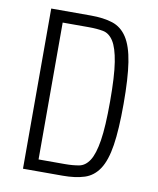

<svg xmlns="http://www.w3.org/2000/svg" viewBox="-79 -749 667 811"><g transform="rotate(10 254.5 -343.5)"><path d="M75 0H245Q300 0 338.5 -12.5Q377 -25 401 -61.5Q425 -98 435.5 -165.5Q446 -233 446 -343Q446 -453 435.5 -520.5Q425 -588 401 -625Q377 -662 338.5 -674.5Q300 -687 245 -687H75ZM133 -50V-637H245Q280 -637 306.5 -632Q333 -627 351 -599Q369 -571 378.5 -511.5Q388 -452 388 -343Q388 -235 378.5 -175.5Q369 -116 351 -88Q333 -60 306.5 -55Q280 -50 245 -50Z"/></g></svg>

Font: Secuela Light
Style: Regular
Weight: 300
Designer: Fernando Haro
Foundry: deFharo
Version: Version 1.708